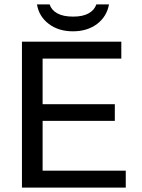

<svg xmlns="http://www.w3.org/2000/svg" viewBox="-20 -847 640 867"><path d="M79.1 0V-658.7H527.8V-582.5H172.4V-376.5H498.5V-301.3H172.4V-76.2H547.9V0ZM309.1 -705.6Q244.1 -705.6 200 -739.3Q155.8 -772.9 147 -827.1H204.1Q212.4 -801.3 239 -786.6Q265.6 -772 310.1 -772Q354.5 -772 380.6 -786.9Q406.7 -801.8 415 -827.1H472.2Q461.9 -771.5 418 -738.5Q374 -705.6 309.1 -705.6Z"/></svg>

Font: Cousine
Style: Regular
Weight: 400
Monospace: yes
Designer: Steve Matteson
Foundry: Monotype Imaging Inc.
Version: Version 1.21